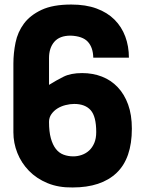

<svg xmlns="http://www.w3.org/2000/svg" viewBox="-20 -813 640 846"><path d="M303 -124Q322 -124 340.5 -130.5Q359 -137 373 -150Q387 -163 395.5 -183Q404 -203 404 -231Q404 -300 379.5 -327.5Q355 -355 307 -355Q289 -355 269 -350Q249 -345 233 -335Q217 -325 206.5 -310Q196 -295 196 -276Q196 -233 204 -204Q212 -175 226 -157Q240 -139 260 -131.5Q280 -124 303 -124ZM196 -439Q228 -459 260 -475Q292 -491 342 -491Q389 -491 429 -475.5Q469 -460 498.5 -429Q528 -398 544.5 -352.5Q561 -307 561 -246Q561 -115 493.5 -51Q426 13 300 13Q238 14 189.5 -6Q141 -26 107.5 -60.5Q74 -95 56.5 -139Q39 -183 39 -230V-533Q39 -579 48.5 -625.5Q58 -672 85.5 -709Q113 -746 163 -769.5Q213 -793 294 -793Q358 -793 405.5 -775.5Q453 -758 484.5 -726.5Q516 -695 532 -652Q548 -609 548 -559H391Q390 -604 367 -629Q344 -654 291 -656Q243 -656 219.5 -629Q196 -602 196 -557Z"/></svg>

Font: Tanohe Sans
Style: Bold
Weight: 700
Designer: Village Type and Design LLC & Cristiano Sobral
Foundry: Cooper Hewitt Smithsonian Design Museum
Version: Version 1.00;September 29, 2021;FontCreator 13.0.0.2655 64-b